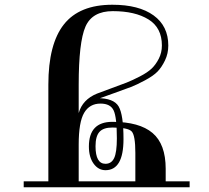

<svg xmlns="http://www.w3.org/2000/svg" viewBox="-20 -790 880 810"><path d="M312 -433Q312 -612 340.5 -677.5Q369 -743 456 -743Q550 -743 606.5 -708Q663 -673 663 -598Q663 -568 650 -542.5Q637 -517 619.5 -500.5Q602 -484 570 -467.5Q538 -451 514 -441.5Q490 -432 449.5 -417.5Q409 -403 389 -395Q328 -370 312 -313ZM551 -25H312V-180Q312 -275 335 -314Q358 -353 404 -353Q446 -353 459.5 -324Q473 -295 473 -206Q473 -147 461.5 -123Q450 -99 425 -99Q383 -99 383 -173Q383 -215 399.5 -233.5Q416 -252 454 -252Q520 -252 535.5 -235.5Q551 -219 551 -145ZM780 0V-25H679V-78Q679 -182 623.5 -229Q568 -276 454 -276Q355 -276 355 -172Q355 -127 375 -99.5Q395 -72 425 -72Q501 -72 501 -203Q501 -306 480.5 -341Q460 -376 390 -376L397 -374Q416 -381 462.5 -397.5Q509 -414 532.5 -423Q556 -432 591.5 -451Q627 -470 644.5 -488Q662 -506 676 -535Q690 -564 690 -598Q690 -680 628 -725Q566 -770 454 -770Q315 -770 249.5 -687Q184 -604 184 -433V-25H80V0Z"/></svg>

Font: Solide Mirage
Style: Etroit
Weight: 400
Designer: Jérémy Landes
Foundry: Velvetyne Type Foundry
Version: Version 1.1